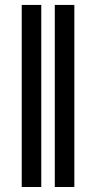

<svg xmlns="http://www.w3.org/2000/svg" viewBox="-20 -747 398 767"><path d="M144.9 -727.3H66.8V0H144.9ZM277 -727.3H198.9V0H277Z"/></svg>

Font: Karasuma Gothic
Style: Regular
Weight: 400
Designer: Rasmus Andersson, Ryoko Nishizuka
Foundry: Genbu
Version: Version 1.00